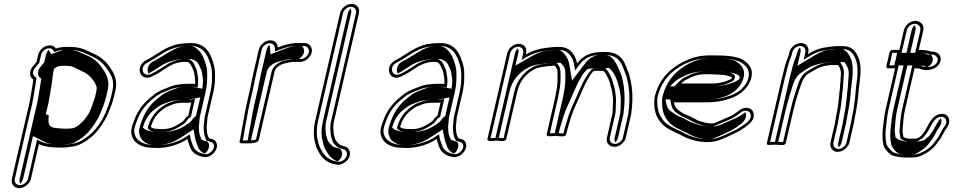

<svg xmlns="http://www.w3.org/2000/svg" viewBox="-20 -736 4918 986"><path d="M565.6 -240.2 572.3 -269.3C587.5 -335.3 558.4 -371.3 533.6 -405.4C516.4 -426.9 494.6 -445.1 467.3 -457.5C431.4 -472.8 401.7 -495 341.8 -495H319.3C301.5 -495 283.9 -492.7 267.4 -486.8C261 -496.8 250.1 -503 235.7 -503C209.1 -503 182.3 -481.6 176.3 -455.5L167.5 -417.7C162.2 -411.9 156.5 -405.1 152.2 -399.3L145.1 -390.4C126.5 -364.1 133.9 -338.2 151.2 -327.4C150.1 -318.1 148.6 -307.7 146.8 -297.6C138.5 -253.2 133.8 -209.8 121.5 -166.3L121.5 -166.1L41.2 181.5C35.1 208.1 51.9 230 78.5 230C105.2 230 132.8 208.1 138.9 181.5L179.9 3.9C209.6 18.5 249.7 22 296.5 22C306.9 22 317.4 21.3 328.2 19.9L357.4 15.9C371.7 13 384.8 8.8 395.8 2.9C429.4 -14.3 468 -43.6 491.7 -78.9C512.5 -107 532.3 -140 545.4 -179.1L552.7 -197.5C557.2 -211.4 562 -224.8 565.6 -240.2ZM475.1 -268.5 468.5 -239.8C466.4 -230.8 462 -219.3 458.7 -210.1L452.5 -191.9C445.5 -172 435.8 -149.4 424.7 -136.5C413.8 -123.8 413.6 -119 400.8 -108.6C384.3 -92.2 381.1 -89.8 362.1 -79.8C353 -76.3 334.2 -75 318.9 -75C306.1 -75 285.9 -76.5 275.5 -77.8L258.9 -79.7C235.4 -83.3 228.6 -96.6 228.8 -119.7L229.7 -133.2C229.6 -135.3 229.7 -137.4 230 -138.5C232.8 -150.7 214.8 -147.1 214.8 -147.1L219.4 -167.1C232.3 -213.2 236.9 -256.9 245.3 -302.4C249.2 -330.4 250.9 -354.1 256.9 -380.3L257.2 -381.5L257 -382.7C265.2 -388.8 277.3 -396.1 282.5 -396.1H283.6C288.3 -397.2 293.3 -398 296.9 -398H319.4C324.9 -398 330.9 -397.6 337 -397H337.4C339.9 -397 342.9 -396.5 346.3 -395.5C365.6 -389.3 385.5 -377 403.9 -369C420.9 -361.6 435.9 -350.3 447.6 -337.1L464 -316.4C468.7 -308.8 470.3 -305 470.8 -302.1C474.7 -295.7 478.3 -286.6 476.3 -278L476.1 -277.3C476.1 -274.5 475.8 -271.4 475.1 -268.5ZM550.6 -240.2C547.4 -226.3 542.5 -212.5 538.2 -199.4L531 -181C504.8 -102.8 453 -41.7 391.2 -10C382.3 -5.3 370.2 -1.4 358.2 1.1L329.6 5.1C319.6 6.3 309.7 7 300 7C253.8 7 215.8 3.3 189.2 -9.8L170.3 -19.1L123.9 181.5C119.8 199.5 100.5 215 82 215C63.6 215 52 199.8 56.2 181.5L136.4 -165.7C149.5 -212.7 153.7 -254.2 162 -298.4C164.3 -311.9 165.9 -324.4 167.4 -336.9L161.4 -340.6C149 -348.3 144.9 -366 156.8 -383.5C164.8 -393.6 172.7 -403.5 181.5 -413L191.3 -455.5C195.3 -473 213.7 -488 232.3 -488C242.2 -488 249.3 -484 253.8 -477L258.9 -468.9L269.7 -472.8C283.6 -477.8 299.3 -480 315.8 -480H338.3C394.3 -480 421 -459.5 458.5 -443.6C483.6 -432.1 504.6 -414.6 520.5 -394.8C546.2 -359.5 571 -328.7 557.3 -269.3ZM490.1 -268.5 483.5 -239.8C481 -229.1 476.3 -217 473.1 -208.3L467 -190.2C459.7 -169.3 450.1 -145.5 435.6 -128.5C427.4 -119 425.9 -112.1 409.8 -98.7C394.9 -83.9 385.6 -76.7 366.8 -66.9C353.5 -59.9 331.7 -60 315.4 -60C301.6 -60 281.3 -61.5 270.3 -62.9L253.5 -64.8C216.4 -70.5 211.8 -97 214.3 -132.4L195.6 -129L204.5 -167.4L204.6 -167.8C217.1 -212.4 221.4 -253.8 230.1 -301.4C233.8 -328 235.2 -350.4 241.6 -378.9L240.6 -387.2C253.5 -396.8 264.4 -409.1 285.6 -411.2C288.6 -411.8 295.6 -413 300.3 -413H322.9C328.7 -413 334.5 -412.7 341 -412C345.1 -411.9 349.5 -411.3 353.9 -409.8C375.3 -403 395.3 -390.4 412.6 -382.9C430.5 -375.1 447.2 -362.9 460.4 -348.1L477.3 -326.6C481.6 -319.7 483.8 -316 485.5 -310.1C488.9 -304.1 494.2 -293.9 491.5 -278.8C491.3 -276 490.9 -272.2 490.1 -268.5ZM525.6 -240.2 532.3 -269.3C547 -333.1 519.9 -365.7 494.9 -400.2C478.8 -420.2 458.2 -436.9 435.7 -447.2C393.1 -465.5 370.8 -480 338.3 -480H315.8C307.7 -480 302.4 -479.5 293.9 -476.4L243.5 -458.3L229.9 -479.6C224 -473.7 218.4 -464.8 216.3 -455.5L207.1 -415.8C201.5 -409.7 195.5 -402.8 190.7 -396.3L183.7 -387.5C167.8 -364.7 177.2 -341.5 186.1 -336L191.8 -332.4C190.5 -321.4 189 -309.8 186.9 -297.9C178.6 -253.6 173.9 -210.3 161.4 -165.9L81.2 181.5C78.9 191.4 80.3 200.3 84 207.1C90.6 200.7 96.7 191.5 98.9 181.5L149.4 -36.9L212.7 -5.8C233.4 4.4 258.2 7 300 7C305.6 7 310.7 6.7 317.7 5.8L343.2 2.3C349.7 0.8 356.8 -1.4 363.9 -5.1C393.7 -20.4 430.2 -47.7 452.9 -81.6C473.7 -109.5 492.7 -141 505.6 -179.8L512.9 -198.3C517.3 -211.9 522.1 -225.4 525.6 -240.2ZM216.5 -384.8 216.9 -380.8C216.8 -380.4 217 -380.7 216.9 -380.3C210.8 -353.6 209.1 -329.5 205.2 -302C196.7 -255.7 192.3 -213.1 179.5 -167.2L169.1 -122.2L189.1 -126C187.1 -97.2 186.4 -74.2 242.5 -65.5L260.2 -63.5C276.6 -61.4 295.7 -60 315.4 -60C334.4 -60 364.4 -60.2 389.5 -69.7C410.1 -77.6 422.9 -89.2 437.7 -103.9C453.2 -116.8 453.4 -122.1 462.8 -133.1C475.9 -148.2 485.2 -170.8 492.3 -191.2L498.5 -209.4C501.7 -218.4 506.3 -230.2 508.5 -239.8L515.1 -268.5C515.8 -271.7 516.2 -275.3 516.3 -277.9C518.8 -288.7 514.5 -298.9 510.6 -305.6C509.6 -309.6 507.3 -314.3 502.9 -321.3L486 -342.7C472.5 -357.9 452.9 -371.6 435.3 -379.3C414.1 -388.5 385.4 -409.2 345.6 -412C340.2 -412.5 330.7 -413 322.9 -413H300.3C288.4 -413 281.4 -411.9 275.1 -410.8C232.5 -404 229 -394.1 216.5 -384.8Z M790.4 -74H790.1C774 -74 759.7 -78.4 754.6 -84C754.7 -84.3 754.8 -84.6 754.8 -84.9C755 -85.6 755.7 -88 756.8 -91.4C772.5 -138.4 794.5 -159.6 830.4 -183.8C839.4 -189.9 859.8 -196.4 874.3 -202.5C884.5 -205.9 906.5 -208.5 920.1 -208.5H949.9C954.3 -208.5 956.2 -208.6 962.5 -209.9L947.1 -143.2C941.2 -139.1 935.7 -134.1 931.6 -128.5L924 -118.2C922.7 -116.5 921.1 -114.9 917.5 -111.5C889.6 -92.9 858.7 -73 816.5 -73C807.3 -73 798.7 -73.3 790.4 -74ZM942.6 -22.2C945.4 -7.5 951.5 4.7 955.4 17.9C964.8 48.6 992.8 65.4 1030.3 71L1030.6 71C1070.4 73.4 1110 23 1088.5 -8.6C1079 -22.5 1067.7 -21 1053.2 -26.1C1043.5 -43.5 1041.2 -61.3 1041.3 -88.6L1043.3 -105.7C1044.9 -118.5 1044.1 -126.5 1047 -139L1075.3 -261.6C1084.8 -302.6 1084.6 -333.6 1083.8 -364.4C1083.6 -396.3 1073.7 -418.8 1065.1 -442.2C1050.9 -478.2 1023.5 -515 961.1 -515C938.4 -515 919.7 -513.6 898.8 -509.9C829.3 -497.9 783.4 -453.2 733.6 -428.1C670 -397.9 697.3 -313.6 759 -342.8C786.9 -355.3 805.6 -367.9 830.9 -384.8C855.1 -401.8 881.4 -414.2 916.8 -418H942.7C953.1 -414.1 959.5 -404.5 965.3 -392.4C970.2 -379.8 975.5 -372.2 977.3 -360C980.1 -341.2 984.2 -325.5 981.7 -304.6C980.3 -304.9 975.4 -305.5 972.3 -305.5H942.5C923.5 -305.5 897 -302.7 880.7 -299.4C857.5 -294 842.2 -285.4 822.4 -278.5C805.8 -272.2 790.7 -264.3 777.1 -254.6L749.7 -232.8C712.4 -200.9 686.7 -167.8 667.2 -113.4C654.8 -81 650.2 -60.7 657.4 -37.7C667.6 -1.3 707.5 23 763.2 23C773.9 23.7 784.3 24 795.2 24H795.4L795.6 24C854.1 21 901.2 4.8 942.6 -22.2ZM813 -58C860.5 -58 896.1 -81.1 924.1 -99.8C928.7 -102.9 932.9 -107.7 935.6 -111.1L943.5 -121.7C947.4 -127.2 954.5 -132 960.4 -136.1L981.8 -228.6L962.6 -224.6C956.6 -223.3 957.5 -223.5 953.4 -223.5H923.6C908.1 -223.5 886.4 -221.3 872.5 -216.7C858.8 -212.1 837.5 -204.9 823.7 -195.5C786.1 -170.1 759.3 -143.9 742.3 -92.9C741 -89.1 740.3 -87 739.8 -84.9L738.1 -77.3L742.1 -72.8C755.3 -58.1 784.4 -58 813 -58ZM767.1 8H766.7C714.9 8 680.8 -14.6 672.3 -44.7C666.1 -64.3 669.2 -79.2 681.5 -111.3C700.2 -163.4 723.3 -192.4 758 -222.3L784.6 -243.6C797.1 -252.3 810 -259 824.8 -264.6C845.9 -272 860.6 -280.2 880.6 -284.8C894.9 -287.7 921.6 -290.5 939.1 -290.5H968.9C970.1 -290.5 975.5 -289.9 975.6 -289.9L994.6 -286.3L997 -306.3C999.8 -330.1 995.2 -347.5 992.6 -365.3C990.3 -380.6 984.2 -389.2 979.8 -400.3C974.3 -414.5 964.8 -426.9 948.6 -433H919.4C880.6 -428.8 850.2 -414.7 824.1 -396.4C799.1 -379.8 781.7 -368 755.2 -356.2C713.8 -336.5 692.6 -393.4 737.8 -414.9C792.8 -442.7 834 -484.1 898.1 -495.1C918.1 -498.7 935.5 -500 957.6 -500C1013.1 -500 1037.2 -468.1 1050.5 -434.4C1059.2 -410.7 1068.3 -390 1068.4 -360.8C1069.3 -329.8 1069.4 -300.9 1060.3 -261.6L1032 -139C1028.5 -124 1029.4 -115.3 1028 -104.1L1025.9 -86.1C1025.8 -55.6 1029.4 -34.5 1041.3 -13.2C1059.8 -6.8 1068.7 -7.9 1075.1 1.5C1089.8 23.2 1061.3 57.1 1035.2 56C1000.3 50.7 977.9 35.9 970.3 10.8C965.9 -3.7 960.2 -15.3 957.7 -28.1L954.3 -45.9L936.2 -34.1C897.8 -9 854.2 6 798.5 9C786.2 9 777.9 8.7 767.1 8ZM713.9 -81 714.6 -84C714.7 -84.4 714.8 -84.6 714.8 -84.9C715.1 -86.2 715.8 -88.4 717 -91.9C733 -140.1 757.8 -164.6 795.6 -190.2C811.1 -200.6 833.9 -207.1 845.2 -211.9C867.5 -221.4 898.7 -223.5 923.6 -223.5H948.2L1008.6 -236.2L986.3 -139.9C980.5 -135.9 974.9 -132 970.3 -125.7L962.5 -115.3C960.5 -112.7 957.3 -109.5 953.4 -106C928.8 -89.5 891 -58 813 -58C802.7 -58 792.3 -58.3 782.7 -59C745.7 -60.2 725 -68.7 713.9 -81ZM796 9C834.2 6.6 870.3 -4.1 908.1 -28.8L973.5 -71.5L982.6 -24.6C985.3 -10.8 991.2 1 995.3 14.9C1001.7 35.7 1017 47.5 1032 53C1048.6 40.6 1061 13.1 1049.5 -3.7C1046.7 -7.9 1044.4 -9.2 1044.2 -9.2C1046.6 -8 1021.9 -15.1 1016.3 -17.6C1004.6 -38.4 1001.1 -56.8 1001.1 -87.6L1003.2 -105.1C1004.7 -117.3 1003.9 -125.5 1007 -139L1035.3 -261.6C1044.6 -302 1044.5 -332.1 1043.7 -363.1C1043.5 -393.8 1033.9 -415.3 1025.3 -438.8C1009.9 -478.1 977.2 -500 957.6 -500C939.1 -500 929.2 -499.3 913.3 -496.4C867.7 -488.6 823.8 -449.4 764.8 -419.6C741.3 -408.5 731.4 -376.8 742.7 -358.4C759.7 -367 775.1 -377.1 796 -391.1C822.3 -409.4 857.6 -426.8 914.4 -433H961.8L972.3 -429C995.4 -420.3 998.9 -408.6 1004.9 -396C1009.7 -383.8 1015.4 -375.9 1017.4 -362.1C1020.1 -343.8 1024.4 -327.3 1021.8 -305.2L1018.8 -280.3L964.4 -290.5H939.1C929.8 -290.5 908.5 -288.5 898.5 -286.6C886.4 -283.6 873.9 -277 849.2 -268.2C837.4 -263.7 824.5 -257.3 812.7 -248.9L786.1 -227.7C750.9 -197.5 726.1 -166.2 706.9 -112.6C694.5 -80.2 690.6 -62.1 697.4 -40.6C707.4 -4.9 745.3 8 766.7 8H770C779 8.6 786 8.9 796 9Z M1214 -26 1210.4 -10.5C1207.2 3.4 1227.5 0 1236 0C1241.3 0 1304.1 4 1308.8 -16.5L1390.9 -372C1393.7 -376.9 1393.9 -378.5 1394.1 -378.4C1402.9 -395.5 1427.1 -408.8 1450.7 -412.1C1464.2 -414 1471.9 -418 1486 -418H1521C1546.8 -418 1574.6 -440.3 1580.7 -466.5C1586.8 -492.7 1569.3 -515 1543.4 -515H1508.4C1470.6 -515 1438.7 -504.8 1406.9 -492.4C1405.6 -512.6 1391.7 -529 1368.6 -529C1342 -529 1315.1 -507.1 1308.9 -480.5L1280.5 -357.5C1274.1 -329.7 1270.2 -304.2 1263.6 -275.5L1244.9 -194.5C1242.6 -184.3 1240.3 -172.9 1238 -160.1L1232.1 -126C1230.6 -116.7 1228.9 -108 1227 -99.5C1223.9 -86.3 1218.8 -51.2 1216.6 -41.5L1216.4 -40.9C1216.2 -37.1 1215.5 -32.5 1214 -26ZM1242 -99.5C1244 -108.3 1245.8 -117.6 1247.3 -127L1253.1 -160.9C1255.4 -173.5 1257.6 -184.6 1259.9 -194.5L1278.6 -275.5C1285.4 -304.9 1289.3 -330.5 1295.5 -357.5L1323.9 -480.5C1328.2 -498.8 1346.8 -514 1365.2 -514C1380.6 -514 1390.5 -503.1 1391.6 -488.1L1392.7 -472L1409.7 -478.6C1440.7 -490.7 1470 -500 1504.9 -500H1539.9C1557.4 -500 1569.8 -484.2 1565.7 -466.5C1561.6 -448.8 1541.9 -433 1524.5 -433H1489.5C1472 -433 1462.3 -428.4 1452 -426.9C1424.4 -423.1 1394.9 -408.8 1380.3 -382C1378.7 -378.5 1379.4 -379.5 1376.5 -374.5L1294.5 -19.5C1281.6 -14.1 1244.8 -15 1239.5 -15C1234.6 -15 1229.8 -14.6 1226.4 -14.7L1229 -26C1233.5 -45.4 1237.3 -79.1 1242 -99.5ZM1254 -26 1251.4 -14.7C1256.9 -14.6 1265.3 -14.9 1268.4 -15.4C1268.5 -15.6 1268.7 -16 1268.8 -16.5L1351.1 -373C1354.1 -378.2 1352.8 -376.9 1355.1 -380.8C1365.6 -399.8 1390.2 -418.9 1439.9 -426.1C1439.9 -426.1 1451.2 -433 1489.5 -433H1515.1C1524.1 -438 1537.2 -451.3 1540.7 -466.5C1544.2 -481.5 1537.8 -494.7 1530.6 -500H1504.9C1487.9 -500 1466.2 -494.8 1434.7 -482.5L1369.1 -457L1366.8 -490.8C1366.4 -496.2 1365.2 -500.7 1362.9 -505.4C1356.6 -498.9 1351.1 -490.1 1348.9 -480.5L1320.5 -357.5C1314.2 -330 1310.3 -304.5 1303.6 -275.5L1284.9 -194.5C1282.6 -184.4 1280.3 -173.1 1278 -160.4L1272.2 -126.4C1270.7 -117.1 1269 -108.1 1267 -99.5C1264 -86.7 1259 -52.1 1256.5 -41.3C1256.3 -37.6 1255.5 -32.4 1254 -26Z M1705.9 108.9C1742.7 117.8 1790.5 74.7 1774 35.9C1765 14.7 1744.6 14.9 1726.8 8.7C1716.3 0.5 1701.2 -14.9 1699.8 -27.7L1695.1 -42.5L1693.5 -51.6L1692.7 -65.2C1690.9 -76.7 1691.8 -88.8 1693.1 -104.5L1823.1 -667.5C1829.3 -694.1 1812.4 -716 1785.8 -716C1759.2 -716 1732.3 -694.1 1726.1 -667.5L1599.4 -118.8C1588.7 -72.3 1589.8 -32.5 1598.8 -0.1L1602.6 13.9C1604.9 22.5 1608.8 31.2 1614.4 40.2C1631.5 73.3 1655.9 101.1 1705.9 108.9ZM1614.4 -118.8 1741.1 -667.5C1745.3 -685.8 1764 -701 1782.3 -701C1800.7 -701 1812.3 -685.8 1808.1 -667.5L1677.9 -103.4C1676.5 -87.7 1675.6 -73 1677.4 -60.4L1678.2 -46.6L1680.1 -36.1L1684.6 -21.6C1688.7 0.3 1705.1 12.9 1717.1 22.3C1738.9 30 1753.3 29.3 1759.5 44.1C1771.2 71.6 1737.2 100.2 1712.1 94.1C1666.4 87 1644.9 63 1628.4 31.2C1623.8 22.3 1619.6 14.9 1617.6 7.1L1613.8 -6.9C1605 -38.1 1604.4 -75.2 1614.4 -118.8ZM1714.3 92.8C1728.9 83 1743 60 1734.3 39.5C1727.2 22.8 1722.9 28.7 1693.2 18.3C1680.2 8.1 1662.5 -6.9 1659.8 -25.2L1655.1 -39.9L1653.4 -49.6L1652.6 -63.3C1650.8 -75.3 1651.7 -88.4 1653 -104.1L1783.1 -667.5C1785.4 -677.3 1784.1 -686 1780.4 -692.8C1774.3 -686.6 1768.4 -677.3 1766.1 -667.5L1639.4 -118.8C1637.7 -111.3 1636.8 -106.6 1635.7 -98.2C1627.7 -62.8 1631.6 -28.4 1638.8 -2.9L1642.5 11.1C1644.8 19.3 1648.1 26.8 1653.7 35.9C1668.8 65 1690.2 85.9 1714.3 92.8Z M2070.4 -74H2070.1C2054 -74 2039.7 -78.4 2034.6 -84C2034.7 -84.3 2034.8 -84.6 2034.8 -84.9C2035 -85.6 2035.7 -88 2036.8 -91.4C2052.5 -138.4 2074.5 -159.6 2110.4 -183.8C2119.4 -189.9 2139.8 -196.4 2154.3 -202.5C2164.5 -205.9 2186.5 -208.5 2200.1 -208.5H2229.9C2234.3 -208.5 2236.2 -208.6 2242.5 -209.9L2227.1 -143.2C2221.2 -139.1 2215.7 -134.1 2211.6 -128.5L2204 -118.2C2202.7 -116.5 2201.1 -114.9 2197.5 -111.5C2169.6 -92.9 2138.7 -73 2096.5 -73C2087.3 -73 2078.7 -73.3 2070.4 -74ZM2222.6 -22.2C2225.4 -7.5 2231.5 4.7 2235.4 17.9C2244.8 48.6 2272.8 65.4 2310.3 71L2310.6 71C2350.4 73.4 2390 23 2368.5 -8.6C2359 -22.5 2347.7 -21 2333.2 -26.1C2323.5 -43.5 2321.2 -61.3 2321.3 -88.6L2323.3 -105.7C2324.9 -118.5 2324.1 -126.5 2327 -139L2355.3 -261.6C2364.8 -302.6 2364.6 -333.6 2363.8 -364.4C2363.6 -396.3 2353.7 -418.8 2345.1 -442.2C2330.9 -478.2 2303.5 -515 2241.1 -515C2218.4 -515 2199.7 -513.6 2178.8 -509.9C2109.3 -497.9 2063.4 -453.2 2013.6 -428.1C1950 -397.9 1977.3 -313.6 2039 -342.8C2066.9 -355.3 2085.6 -367.9 2110.9 -384.8C2135.1 -401.8 2161.4 -414.2 2196.8 -418H2222.7C2233.1 -414.1 2239.5 -404.5 2245.3 -392.4C2250.2 -379.8 2255.5 -372.2 2257.3 -360C2260.1 -341.2 2264.2 -325.5 2261.7 -304.6C2260.3 -304.9 2255.4 -305.5 2252.3 -305.5H2222.5C2203.5 -305.5 2177 -302.7 2160.7 -299.4C2137.5 -294 2122.2 -285.4 2102.4 -278.5C2085.8 -272.2 2070.7 -264.3 2057.1 -254.6L2029.7 -232.8C1992.4 -200.9 1966.7 -167.8 1947.2 -113.4C1934.8 -81 1930.2 -60.7 1937.4 -37.7C1947.6 -1.3 1987.5 23 2043.2 23C2053.9 23.7 2064.3 24 2075.2 24H2075.4L2075.6 24C2134.1 21 2181.2 4.8 2222.6 -22.2ZM2093 -58C2140.5 -58 2176.1 -81.1 2204.1 -99.8C2208.7 -102.9 2212.9 -107.7 2215.6 -111.1L2223.5 -121.7C2227.4 -127.2 2234.5 -132 2240.4 -136.1L2261.8 -228.6L2242.6 -224.6C2236.6 -223.3 2237.5 -223.5 2233.4 -223.5H2203.6C2188.1 -223.5 2166.4 -221.3 2152.5 -216.7C2138.8 -212.1 2117.5 -204.9 2103.7 -195.5C2066.1 -170.1 2039.3 -143.9 2022.3 -92.9C2021 -89.1 2020.3 -87 2019.8 -84.9L2018.1 -77.3L2022.1 -72.8C2035.3 -58.1 2064.4 -58 2093 -58ZM2047.1 8H2046.7C1994.9 8 1960.8 -14.6 1952.3 -44.7C1946.1 -64.3 1949.2 -79.2 1961.5 -111.3C1980.2 -163.4 2003.3 -192.4 2038 -222.3L2064.6 -243.6C2077.1 -252.3 2090 -259 2104.8 -264.6C2125.9 -272 2140.6 -280.2 2160.6 -284.8C2174.9 -287.7 2201.6 -290.5 2219.1 -290.5H2248.9C2250.1 -290.5 2255.5 -289.9 2255.6 -289.9L2274.6 -286.3L2277 -306.3C2279.8 -330.1 2275.2 -347.5 2272.6 -365.3C2270.3 -380.6 2264.2 -389.2 2259.8 -400.3C2254.3 -414.5 2244.8 -426.9 2228.6 -433H2199.4C2160.6 -428.8 2130.2 -414.7 2104.1 -396.4C2079.1 -379.8 2061.7 -368 2035.2 -356.2C1993.8 -336.5 1972.6 -393.4 2017.8 -414.9C2072.8 -442.7 2114 -484.1 2178.1 -495.1C2198.1 -498.7 2215.5 -500 2237.6 -500C2293.1 -500 2317.2 -468.1 2330.5 -434.4C2339.2 -410.7 2348.3 -390 2348.4 -360.8C2349.3 -329.8 2349.4 -300.9 2340.3 -261.6L2312 -139C2308.5 -124 2309.4 -115.3 2308 -104.1L2305.9 -86.1C2305.8 -55.6 2309.4 -34.5 2321.3 -13.2C2339.8 -6.8 2348.7 -7.9 2355.1 1.5C2369.8 23.2 2341.3 57.1 2315.2 56C2280.3 50.7 2257.9 35.9 2250.3 10.8C2245.9 -3.7 2240.2 -15.3 2237.7 -28.1L2234.3 -45.9L2216.2 -34.1C2177.8 -9 2134.2 6 2078.5 9C2066.2 9 2057.9 8.7 2047.1 8ZM1993.9 -81 1994.6 -84C1994.7 -84.4 1994.8 -84.6 1994.8 -84.9C1995.1 -86.2 1995.8 -88.4 1997 -91.9C2013 -140.1 2037.8 -164.6 2075.6 -190.2C2091.1 -200.6 2113.9 -207.1 2125.2 -211.9C2147.5 -221.4 2178.7 -223.5 2203.6 -223.5H2228.2L2288.6 -236.2L2266.3 -139.9C2260.5 -135.9 2254.9 -132 2250.3 -125.7L2242.5 -115.3C2240.5 -112.7 2237.3 -109.5 2233.4 -106C2208.8 -89.5 2171 -58 2093 -58C2082.7 -58 2072.3 -58.3 2062.7 -59C2025.7 -60.2 2005 -68.7 1993.9 -81ZM2076 9C2114.2 6.6 2150.3 -4.1 2188.1 -28.8L2253.5 -71.5L2262.6 -24.6C2265.3 -10.8 2271.2 1 2275.3 14.9C2281.7 35.7 2297 47.5 2312 53C2328.6 40.6 2341 13.1 2329.5 -3.7C2326.7 -7.9 2324.4 -9.2 2324.2 -9.2C2326.6 -8 2301.9 -15.1 2296.3 -17.6C2284.6 -38.4 2281.1 -56.8 2281.1 -87.6L2283.2 -105.1C2284.7 -117.3 2283.9 -125.5 2287 -139L2315.3 -261.6C2324.6 -302 2324.5 -332.1 2323.7 -363.1C2323.5 -393.8 2313.9 -415.3 2305.3 -438.8C2289.9 -478.1 2257.2 -500 2237.6 -500C2219.1 -500 2209.2 -499.3 2193.3 -496.4C2147.7 -488.6 2103.8 -449.4 2044.8 -419.6C2021.3 -408.5 2011.4 -376.8 2022.7 -358.4C2039.7 -367 2055.1 -377.1 2076 -391.1C2102.3 -409.4 2137.6 -426.8 2194.4 -433H2241.8L2252.3 -429C2275.4 -420.3 2278.9 -408.6 2284.9 -396C2289.7 -383.8 2295.4 -375.9 2297.4 -362.1C2300.1 -343.8 2304.4 -327.3 2301.8 -305.2L2298.8 -280.3L2244.4 -290.5H2219.1C2209.8 -290.5 2188.5 -288.5 2178.5 -286.6C2166.4 -283.6 2153.9 -277 2129.2 -268.2C2117.4 -263.7 2104.5 -257.3 2092.7 -248.9L2066.1 -227.7C2030.9 -197.5 2006.1 -166.2 1986.9 -112.6C1974.5 -80.2 1970.6 -62.1 1977.4 -40.6C1987.4 -4.9 2025.3 8 2046.7 8H2050C2059 8.6 2066 8.9 2076 9Z M2830.2 -231.5 2787.4 -46.2C2784.5 -33.6 2802.5 -36.7 2806.8 -36.7C2823 -36.7 2835.1 -38.2 2835 -38C2856 -36.5 2884 -30.7 2887.6 -46.2L2889.8 -55.8C2896.5 -84.6 2905.6 -110.8 2914.2 -139.3C2923.6 -169.8 2942.7 -209.1 2955.4 -237.7C2967.2 -262.2 2982.7 -303.2 2995.6 -323.6C3006.5 -341.1 3014.8 -359 3027.8 -370.5L3037.3 -371.9H3079.1C3094 -356.6 3105.4 -332 3112.8 -307.9C3115.3 -290 3121.9 -280.4 3123.7 -262.1C3126.3 -240.8 3128.5 -233.1 3128 -211.8L3127.1 -190.6C3126.4 -172.6 3127.3 -161.7 3123.2 -143.7L3096.7 -28.8C3090.7 -3.2 3108.7 18 3134.8 18C3161.2 18 3187.8 -3.6 3193.7 -29.1L3221.2 -148C3229.2 -203.6 3229.7 -250.6 3223.6 -295L3219.2 -319.4C3217 -331.7 3213.6 -341.8 3211.5 -352.2C3191.5 -400.7 3181.7 -468.8 3091 -468.8H3071.4C3018.1 -468.8 2981.7 -453.3 2952.5 -421.4L2943.5 -409.6C2936.8 -449.9 2910.5 -495 2854.3 -495H2839.9C2819.4 -495 2802 -491.8 2784.1 -490C2744.7 -485.8 2711.2 -474.3 2680.4 -456.5L2681.8 -462.5C2687.9 -489.1 2671.1 -511 2644.5 -511C2617.8 -511 2590.9 -489.1 2584.8 -462.5L2483.4 -23.5C2479.3 -5.9 2512.8 -12.4 2529.7 -14C2549.3 -12.1 2576.5 -6.6 2580.4 -23.5L2636.3 -265.5C2642.7 -293 2654.2 -317.1 2669.1 -334.6C2684.2 -352.5 2697.6 -366 2717.4 -376.2L2730.6 -383.6C2743.9 -386.9 2759.8 -393 2772.9 -393H2773.6C2787.4 -395.3 2792.9 -397 2804.8 -397H2805.5C2809.5 -397.6 2813.6 -398 2817.5 -398H2829.6C2829.7 -397.9 2831.6 -395.2 2833 -393C2841.9 -379.2 2840.5 -383.6 2842.5 -368.4C2844.5 -335.3 2844 -295.8 2834.5 -254.7L2834.4 -254.3C2833.6 -248 2832.2 -240.5 2830.2 -231.5ZM2533.2 -29C2522.1 -28 2505.1 -25.9 2499.2 -26.8L2599.8 -462.5C2604 -480.8 2622.7 -496 2641 -496C2659.3 -496 2671 -480.8 2666.8 -462.5L2658.9 -428.5L2685.8 -444C2714.4 -460.5 2745 -471.1 2782.3 -475C2801 -477 2817.5 -480 2836.4 -480H2850.9C2898 -480 2922 -441.6 2928.3 -404.1L2933.3 -374L2963.5 -413.6C2989.2 -441.1 3018.1 -453.8 3067.9 -453.8H3087.6C3168 -453.8 3175.9 -396.1 3196.6 -345C3199.3 -332.7 3202 -325 3204 -313.7L3208.4 -289.5C3214.3 -245.7 3213.6 -200.5 3206 -147.3L3178.7 -29.1C3174.8 -12.1 3156.5 3 3138.3 3C3119.9 3 3107.8 -12.3 3111.7 -28.8L3138.2 -143.7C3142.8 -163.9 3141.8 -176.5 3142.5 -193.4L3143.4 -214.7C3144 -237.5 3141.5 -246.8 3139.1 -266.9C3136.9 -288.5 3130.1 -298.6 3128 -314.1C3119.4 -341.8 3106.6 -367.8 3087.9 -386.9H3039.6L3023.4 -384.5C3004.7 -367.9 2994 -347.1 2982.9 -329.1C2968 -305.5 2953.1 -265.1 2941.6 -241.1C2928.7 -212.2 2909.6 -173.3 2899.5 -140.4C2891 -112.3 2881.7 -85.8 2874.8 -55.8L2873.7 -50.9C2865.5 -50.2 2851.4 -52.1 2840.1 -52.9C2833 -53.6 2826.6 -51.7 2810.2 -51.7C2807.4 -51.7 2804.6 -51.4 2803.6 -51.4L2845.2 -231.5C2847.2 -240.4 2848.9 -250 2849.6 -255.1C2859.7 -299.5 2859.9 -338.6 2857.8 -372.6C2856.8 -388.9 2849.1 -401.8 2838.7 -413H2820.9C2816.8 -413 2809.6 -412.3 2807.8 -412C2793.9 -411.9 2785.5 -409.7 2775.8 -408C2756 -407.6 2740.8 -400.7 2727.6 -397.4L2712.6 -389C2688.1 -376.2 2673.6 -360.9 2658.2 -342.5C2640.7 -322 2628.1 -295.1 2621.3 -265.5L2566.2 -26.9C2558.1 -26 2545 -27.9 2533.2 -29ZM2841.5 -53.1C2846.7 -52.7 2848.1 -52.6 2849 -52.5L2849.8 -55.8C2856.6 -85.1 2865.8 -111.4 2874.3 -139.7C2884 -171.2 2903.1 -210.3 2915.8 -239C2927.6 -263.3 2942.7 -304 2956.5 -325.8C2967.1 -342.8 2974.7 -360.8 2991 -375.3L2998.2 -381.7L3032.8 -386.9H3108.3L3116.9 -378.1C3134.1 -360.6 3145.2 -335.3 3152.9 -310.4C3155.2 -293.7 3161.9 -283.7 3163.9 -264C3166.4 -243.2 3168.7 -234.8 3168.2 -212.9L3167.3 -191.7C3166.5 -174.1 3167.5 -162.5 3163.2 -143.7L3136.7 -28.8C3134.5 -19.6 3136 -11.2 3139.7 -4.8C3146 -11.1 3151.6 -19.8 3153.7 -29.1L3181.1 -147.7C3188.9 -202.4 3189.5 -248.8 3183.5 -292.8L3179.1 -317.1C3177 -328.9 3173.9 -338.2 3171.6 -349.2C3148.6 -405.4 3128.1 -453.8 3087.6 -453.8H3067.9C3043.2 -453.8 3018.9 -448.6 2990.7 -418L2917.7 -322.2L2903.4 -407.4C2896.8 -446.8 2863.6 -478.5 2850.8 -480H2836.4C2827 -480 2815.5 -478 2791.8 -475.5C2767 -472.9 2741.6 -465.3 2713.6 -449.2L2627.2 -399.2L2641.8 -462.5C2644 -472.3 2642.7 -481 2639.1 -487.8C2632.9 -481.6 2627 -472.3 2624.8 -462.5L2524.6 -28.6L2533.3 -29.4L2541.6 -28.6L2596.3 -265.5C2602.8 -293.8 2614.6 -318.9 2630.9 -338C2646 -355.9 2660.1 -371.1 2685.1 -384L2702.7 -393.9C2719.4 -398.1 2720.9 -403.9 2765.8 -407.7C2771.5 -408.7 2783 -411.2 2801.2 -411.9C2803.1 -412.1 2813.9 -413 2820.9 -413H2859.3L2867.7 -404C2877.6 -393.3 2880.8 -384.4 2882.6 -370.2C2884.7 -336.3 2884.2 -296.8 2874.5 -254.6C2873.7 -248.7 2872.2 -240.5 2870.2 -231.5L2828.9 -52.6C2829.8 -52.7 2830.7 -52.9 2841.5 -53.1Z M3501.7 -325.6C3532.6 -341.8 3558.8 -354.5 3601.1 -354.5H3630.6C3642.5 -354.5 3691.9 -351.6 3700.5 -350.6C3703.2 -350.3 3739.1 -342.8 3738.1 -338.2L3738.7 -336.2L3738.4 -335C3738.1 -333.6 3735.8 -331.2 3732.3 -329.3C3707.7 -317.1 3686.1 -310.8 3652.1 -307.5L3477.4 -307.5C3478.9 -309 3501.1 -327 3501.7 -325.6ZM3464.7 -170.4C3451.7 -177.4 3444.6 -191.2 3440.9 -210.5H3607.9C3637.8 -210.5 3669.2 -213.6 3694.6 -219.8L3715 -225.8C3763.8 -237.9 3811.9 -269.9 3832.4 -318.7C3857.1 -379.5 3824.5 -411 3794 -429.6C3763.6 -447.2 3706.9 -451.5 3653 -451.5H3623.5C3570.5 -451.5 3529.3 -438.7 3489.6 -419.5C3421 -383.4 3363.3 -330.7 3341.3 -235L3341.2 -234.7L3341.2 -234.5C3339.5 -224.4 3339.3 -212.4 3340.2 -199C3341.4 -161.2 3352.6 -131.3 3372.4 -108.6C3397 -76.6 3432.8 -64.3 3471.5 -45.2L3492 -34.3C3504.1 -27.9 3519.8 -22 3533.9 -17.8L3550 -13.7C3582.6 -4.8 3637 -2.2 3673.7 -16.1C3705.2 -28 3735.9 -43.1 3765.5 -57.5C3784 -67 3803.7 -80.1 3819.2 -92.7C3831 -102.3 3845.5 -114.6 3849.9 -134C3856.1 -160.6 3839.3 -182.5 3812.6 -182.5C3799.4 -182.5 3786.5 -177.6 3775.1 -168.3C3757.3 -153.9 3738.7 -141.4 3716.3 -132.8L3671.6 -113.7C3660.5 -108.9 3653.7 -104.8 3644.2 -102.5H3625.5C3612.9 -103.7 3611.1 -104.4 3599.3 -106.3L3583 -111.2C3578.4 -112.5 3573.4 -114.1 3567.5 -116.1C3552.4 -121.3 3525.3 -139.7 3505 -146.1C3489.6 -152 3476.7 -160.7 3464.7 -170.4ZM3705.6 -365.5C3695.6 -366.7 3647.4 -369.5 3634.1 -369.5H3604.6C3560 -369.5 3529 -355.2 3499.2 -339.7C3485.5 -334.5 3472.4 -321.5 3467.5 -316.5L3443.9 -292.5L3649.3 -292.5C3685 -295.9 3709.9 -302.9 3736.6 -316.2C3742 -318.9 3750.7 -323.5 3753.4 -335L3754.5 -339.9C3755.3 -364.5 3706.2 -366.5 3705.6 -365.5ZM3454.2 -157.4C3467.8 -146.6 3479.9 -138.5 3496.7 -132C3513.9 -125.3 3541.5 -108 3559.7 -101.8C3565.6 -99.8 3571 -98.1 3575.7 -96.7L3592.7 -91.6C3604.3 -89.7 3607.9 -88.7 3621.4 -87.5H3642.6C3656 -90.8 3664.8 -95.8 3674.9 -100.2L3719.2 -119.1C3745.6 -129.5 3764.4 -142.4 3783.2 -157.7C3791.3 -164.3 3799.8 -167.5 3809.2 -167.5C3827.5 -167.5 3839.2 -152.3 3834.9 -134C3832 -121.2 3822.9 -112.9 3811 -103.3C3796.8 -91.7 3777.7 -79.1 3761.1 -70.5C3731.9 -56.4 3701.4 -41.4 3671.2 -30C3640.1 -18.2 3587.5 -19.9 3556.9 -28.3L3541 -32.3C3526.4 -36.8 3512.7 -41.9 3501.6 -47.8L3480.9 -58.9C3440.7 -78.7 3407.8 -90.1 3385.4 -119.2C3368.2 -141.6 3356.8 -166 3355.6 -203C3354.7 -216.2 3355.1 -227.3 3356.3 -235.3C3377.7 -326.2 3429.5 -372.3 3494.1 -406.5C3532.8 -425.1 3569.6 -436.5 3620 -436.5H3649.6C3702.7 -436.5 3757.9 -431.5 3784 -416.3C3813 -398.6 3839 -372.6 3818.3 -321.3C3800.8 -279.9 3759.1 -251.3 3714.1 -240.2L3693.8 -234.2C3669.4 -228.4 3640.1 -225.5 3611.4 -225.5H3421.7L3425.7 -204.7C3429.7 -184 3437.6 -167.2 3454.2 -157.4ZM3421.1 -292.5 3439.9 -311.6C3444.2 -316 3457.6 -328.3 3474.6 -336.2C3502.6 -350.7 3538.9 -369.5 3604.6 -369.5H3634.1C3655.3 -369.5 3698.4 -367 3715.2 -364.9C3723.9 -364 3771.8 -360.3 3778 -341.3C3778.4 -339.9 3778.6 -339 3779 -337.7L3778.4 -335C3777.2 -329.6 3772.6 -325.9 3764.9 -321.7C3736.4 -305.9 3699.6 -296.9 3653.8 -292.5ZM3429.2 -162.2C3410.3 -173.3 3404.6 -188.8 3400.8 -208.2L3397.5 -225.5H3611.4C3633.4 -225.5 3656 -227.8 3673.2 -231.8L3693.3 -237.7C3725.5 -245.7 3772.7 -272.1 3792.8 -319.7C3816.1 -377.4 3785.9 -404.7 3759.5 -420.9C3739.6 -432.2 3699.5 -436.5 3649.6 -436.5H3620C3587.1 -436.5 3558.5 -429.2 3521.2 -411.3C3458.7 -378.2 3402.9 -328.9 3381.2 -234.9C3379.7 -225.3 3379.4 -213.9 3380.4 -200.5C3381.6 -163.4 3392.3 -135.4 3410.9 -114.1C3433.9 -84.2 3462.2 -75.6 3504.6 -54.8L3525.5 -43.6C3535 -38.6 3546.9 -34.1 3559.6 -30.1L3574.9 -26.3C3599.1 -19.6 3629.8 -19.9 3646.4 -26.2C3674.9 -36.9 3704 -51.2 3734 -65.8C3749.2 -73.6 3768.6 -86.3 3783 -98C3794.4 -107.2 3806 -116.8 3809.9 -134C3812.2 -144 3810.9 -152.7 3807.1 -159.7C3789.7 -146 3772.3 -134 3744.7 -123.2L3700.9 -104.4C3692.9 -101 3685.7 -95.4 3664 -90.1L3653.2 -87.5H3617.3C3598.9 -89.2 3587.7 -91.3 3576.2 -93.2L3556.6 -99.1C3551.4 -100.6 3545.4 -102.5 3539.1 -104.6C3514.6 -113 3488.8 -130.8 3477.6 -134.3C3456.6 -140.9 3442.3 -151.8 3429.2 -162.2Z M4273.7 -137.5C4271 -125.6 4269.5 -110.5 4267.1 -99.9L4245 -4.5C4239.1 21.3 4256.1 44 4282.3 44C4308.6 44 4336.1 21.4 4342 -4.5L4364.2 -100.6C4367.1 -112.9 4368.6 -128 4371 -138.4C4375.5 -158.3 4378.7 -176.7 4381.5 -197.3L4384.5 -218.7C4388.4 -246.2 4388.5 -268.9 4392.2 -295.3C4400.4 -352.4 4405.2 -407.2 4385.8 -446.3C4374.8 -471.7 4355.3 -499 4309.5 -499H4274.7C4255.9 -499 4237.7 -494.5 4222.2 -492.9C4185.1 -488.5 4156.1 -474.4 4128.7 -458L4130.7 -466.5C4136.9 -493.1 4120 -515 4093.4 -515C4066.8 -515 4040 -493.8 4034 -467.9L4031.5 -457.2C4030.4 -452.3 4029.2 -448.5 4028.1 -446C4018.2 -423.3 4012.1 -403.2 4005.1 -372.8C4001.2 -359.1 3997.8 -345.6 3994.6 -331.9L3918.3 -1.5C3915.2 12.1 3934.7 7.8 3939.4 7.8C3946.1 7.8 3954.3 7.5 3964.9 7C3985 8 4011.8 14 4015.3 -1.5L4053 -164.4C4058.4 -188.2 4067.5 -220.6 4073.8 -241.8C4091.7 -292 4098.5 -335.6 4129.3 -356.4C4156.4 -372.5 4184.8 -392.1 4215.7 -397.3L4240.4 -401.1C4244.4 -401.7 4248.1 -402 4251.2 -402H4284.6C4293.6 -388.1 4300 -372.3 4298.3 -353.4C4296.7 -335.1 4296.8 -319.3 4294.4 -299.9C4295.3 -285.2 4289.5 -262.7 4289.3 -243.2L4287.3 -226.3C4284.6 -202.6 4282.2 -178.4 4276.5 -153.9L4276.4 -153.4C4275.9 -148.5 4275.1 -143.2 4273.7 -137.5ZM4356 -138.4C4353.2 -126.3 4351.7 -111.4 4349.2 -100.6L4327 -4.5C4323 13 4303.5 29 4285.8 29C4268.1 29 4256 13 4260 -4.5L4282.1 -99.9C4284.9 -112.1 4286.3 -127.1 4288.7 -137.5C4290.1 -143.2 4291.3 -151 4291.6 -154.3C4297.7 -181.2 4299.9 -204.4 4302.6 -228L4304.6 -245.7C4304.8 -262.5 4310.4 -285 4309.8 -302.8C4312.4 -324.5 4312.1 -338.1 4313.6 -355.5C4316 -381.5 4305.6 -400.4 4294.8 -417H4254.6C4250.6 -417 4246.4 -416.7 4241.5 -416L4216.6 -412.1C4180.3 -405.9 4149.7 -384.3 4123.6 -368.8C4082.2 -344.2 4075.4 -288.5 4059.3 -243.7C4051.7 -222.4 4043.6 -188.9 4038 -164.4L4001.4 -6.2C3993 -5.6 3980.6 -7.4 3968.3 -8C3954 -7.3 3945.1 -7.2 3934.5 -6.6L4009.6 -331.9C4012.7 -345.3 4016.1 -358.6 4019.9 -372.1L4020 -372.5L4020.1 -372.8C4027 -402.8 4032.7 -421.4 4042.1 -443C4043.9 -447.1 4045.3 -451.6 4046.5 -457.2L4049 -467.9C4053 -485.1 4071.2 -500 4089.9 -500C4108.3 -500 4119.9 -484.8 4115.7 -466.5L4107.1 -429.2L4134.5 -445.7C4160.8 -461.5 4186.8 -474 4220.4 -478C4237.4 -479.7 4254.9 -484 4271.2 -484H4306.1C4344.9 -484 4361 -462 4371.5 -437.7C4389 -402.4 4385.2 -351 4376.9 -294C4373.1 -266.2 4373 -243.8 4369.2 -217.3L4366.3 -195.9C4363.5 -176.1 4360.4 -157.7 4356 -138.4ZM3968.4 -8.1C3972.6 -7.9 3973.4 -7.9 3976.8 -7.7L4013 -164.4C4018.5 -188.5 4027.5 -220.7 4033.9 -242.3C4051.7 -292.2 4054.4 -335.6 4094.5 -362.7C4118.5 -379 4147.5 -401.7 4202.4 -411L4228.4 -415C4237.5 -416.3 4244.7 -417 4254.6 -417H4316.9L4323.6 -406.7C4333.3 -391.9 4340.3 -374.7 4338.4 -354.2C4336.8 -336.3 4337 -321.2 4334.5 -301C4335.3 -285.1 4329.6 -263.2 4329.4 -244.2L4327.4 -227C4324.7 -203.3 4322.3 -179 4316.5 -153.8C4316 -149.4 4315.1 -143.2 4313.7 -137.5C4311.1 -126.1 4309.6 -111.1 4307.1 -99.9L4285 -4.5C4282.9 4.8 4284.2 13.4 4287.8 20.3C4294.1 14 4299.9 4.8 4302 -4.5L4324.2 -100.6C4326.9 -112.3 4328.4 -127.4 4331 -138.4C4332.7 -145.9 4333.6 -150.6 4334.7 -158.9C4336.2 -165.5 4337 -169.8 4337.9 -177.3C4339.2 -183 4340.5 -189.8 4341.4 -196.8L4344.4 -218.2C4348.3 -245.3 4348.4 -267.9 4352.1 -294.8C4360.3 -351.8 4364.5 -405.6 4346.2 -442.5C4333.5 -471.9 4309 -484 4306.1 -484H4271.2C4268.3 -484 4257.4 -481.4 4230.6 -478.6C4213.4 -476.4 4189.2 -467 4162.3 -450.9L4075 -398.3L4090.7 -466.5C4093 -476.4 4091.6 -485.3 4087.9 -492.1C4082 -486.3 4076.2 -477.2 4074 -467.9L4071.5 -457.2C4070.4 -452 4069.1 -448 4067.7 -444.8C4058 -422.5 4052.1 -403.2 4045 -372.7C4041.1 -358.8 4037.8 -345.6 4034.6 -331.9L3959.8 -7.7C3961.6 -7.8 3966.2 -8 3968.4 -8.1Z M4699.8 -384.3H4700.2C4700.3 -384.3 4700.3 -384.4 4700.9 -384.1C4726.2 -371.6 4764.9 -373.3 4790 -393C4815.6 -413.8 4816.1 -442.8 4800.4 -458.7C4792 -466.9 4780.6 -471.8 4763.1 -470.9C4748.5 -476.5 4725.5 -479.7 4704.5 -479.7H4698.3L4721.6 -580.5C4727.7 -607.1 4707.4 -629 4681 -629C4654.7 -629 4627.9 -606.8 4621.8 -580.5L4598.5 -479.6H4562C4546.4 -479.6 4544.9 -452.9 4540.6 -432.3C4535.4 -411.7 4524.6 -385 4540.2 -385H4576.7L4527.1 -170C4520.5 -141.4 4518.9 -113.4 4515.3 -88.4C4510.7 -52.8 4510.6 -19.8 4516.7 7.6C4521.3 26.9 4539.1 47.5 4555 58C4573.1 68.8 4598.1 70.7 4623.1 73H4661.3C4689.2 73 4708.7 66.5 4727.7 54.9C4744.8 46.4 4763.8 32 4777.2 18C4787.6 7.4 4795.3 -5.6 4803.5 -15.8C4819.4 -35.6 4828.5 -62.7 4842.3 -79.9C4870.3 -116.5 4849.4 -162.7 4801.4 -148.7C4758.5 -136.2 4745.3 -84.4 4726.1 -58C4716.6 -46.7 4712.3 -38.2 4704.2 -33.5C4697.5 -29.6 4690.2 -24 4683.7 -24H4648C4634.2 -26.8 4627 -25.9 4618.8 -34.4C4617.3 -41.5 4615.9 -56.5 4614.9 -66L4615.8 -79C4618.8 -108 4619.7 -139.2 4627 -170.5L4676.5 -385.3H4682.7C4685.8 -385.3 4692.1 -384.9 4699.8 -384.3ZM4757.5 -455.8C4773 -456.5 4781.4 -453.7 4788.2 -447C4799.7 -435.5 4798.2 -417.3 4782 -403.7C4761.9 -388.5 4729.5 -388.3 4707.7 -399C4699.8 -399.6 4690.3 -400.3 4686.1 -400.3H4665L4612 -170.5C4604.2 -137 4603.4 -105.7 4600.4 -76.8L4599.4 -62.3C4600.7 -50.9 4602.3 -35.3 4604.3 -25.2C4616.2 -12.9 4629.7 -11.7 4643.1 -9H4680.2C4694.8 -9 4705.5 -18.6 4709.7 -21.1C4724.8 -29.9 4729.9 -41.6 4737.6 -50.8C4762.8 -85.2 4771.3 -125.2 4802.6 -134.3C4837 -144.4 4849.8 -111.8 4830.9 -87.1C4814 -66.1 4804.9 -39.2 4792.2 -23.2C4782.6 -11.3 4775.5 0.6 4767.2 9C4755.4 21.4 4737.9 34.6 4723.4 41.8C4705.1 50.8 4692.4 58 4664.7 58H4627.2C4601.5 55.7 4579.8 53.2 4565.2 44.8C4550.7 35 4535.3 16.1 4531.8 1.3C4526.2 -23.8 4526.1 -55.7 4530.5 -89.8C4534.3 -115.5 4535.9 -143.1 4542.1 -170L4595.2 -400H4547.6C4548.2 -407.1 4552.4 -419.5 4555.5 -431.9C4555.5 -431.9 4555.6 -432.3 4555.6 -432.3C4555.6 -432.3 4555.7 -432.7 4555.5 -432.7C4558.1 -445.1 4560.3 -459 4562.3 -464.6H4609.9L4636.7 -580.5C4640.9 -598.6 4659.6 -614 4677.4 -614C4696.4 -614 4710.3 -597.4 4706.4 -580.5L4679.7 -464.7H4700.8C4722 -464.7 4744 -460.8 4757.3 -455.8ZM4711.2 -399 4725.1 -397.9 4733.4 -393.8C4736.5 -392.3 4739.1 -391.6 4740.4 -391.3C4742.2 -391.8 4747.5 -393.6 4753.7 -398.3C4773.1 -414.4 4773.9 -440.8 4762.4 -452.4C4761.1 -453.7 4759.9 -454.7 4758.4 -455.7L4745.9 -455.1L4733.2 -459.9C4726.2 -462.6 4711.6 -464.7 4700.8 -464.7H4654.7L4681.4 -580.5C4683.8 -590.7 4681.6 -599.8 4676.9 -606.6C4670.4 -600.4 4664 -590.7 4661.7 -580.5L4634.9 -464.6H4587.2C4584.5 -456.5 4582.8 -443.8 4580.5 -432.3C4577.5 -420.8 4573.4 -408.8 4572.3 -400H4620L4566.9 -170C4560.4 -142 4558.9 -114.2 4555.2 -88.9C4550.7 -53.9 4550.6 -21.3 4556.6 5.1C4560.5 21.8 4577.3 41 4589.8 49.5C4598.9 54.8 4606.9 55.8 4631.1 58H4664.6C4671.5 58 4677.2 58 4693.7 47.9C4707.4 39.5 4725.5 28.5 4739.4 14C4748.5 4.7 4756.1 -7.9 4764.9 -18.9C4779.4 -37 4787.9 -63 4803.7 -83C4815.1 -98.1 4817.1 -116.3 4811.2 -128.4C4792.3 -110.8 4780.7 -77.3 4764.4 -55C4755.1 -43.9 4753.9 -35.9 4737.3 -26.2C4737.3 -26.2 4731.9 -9 4680 -9H4634.7C4623.2 -11.3 4594.4 -14.2 4579 -30.1C4577.2 -38.8 4575.7 -53.9 4574.5 -64.6L4575.5 -78.1C4578.5 -107.1 4579.4 -138.4 4586.8 -170.5L4639.8 -400.3H4685.9C4695.8 -400.3 4701.9 -399.7 4711.2 -399Z"/></svg>

Font: HoneyBee
Style: BlurIt
Weight: 700
Foundry: Cannot Into Space Fonts
Version: Version 0.89